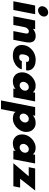

<svg xmlns="http://www.w3.org/2000/svg" viewBox="1426 -2172 995 3888"><g transform="rotate(90 1924.0 -227.5)"><path d="M91 -441H267L181 0H5ZM230 -705Q267 -705 291 -681.5Q315 -658 315 -622Q315 -591 297 -562.5Q279 -534 250 -517Q221 -500 190 -500Q153 -500 129.5 -523.5Q106 -547 106 -583Q106 -615 123.5 -643Q141 -671 170 -688Q199 -705 230 -705Z M395 -441H571L562 -395Q591 -421 628 -436.5Q665 -452 706 -452Q840 -452 840 -316Q840 -284 832 -242L785 0H609L656 -242Q659 -257 659 -269Q659 -293 646.5 -303.5Q634 -314 608 -314Q587 -314 561.5 -289Q536 -264 530 -232L485 0H309Z M890 -172Q890 -193 895 -220Q907 -283 948.5 -336Q990 -389 1053.5 -420.5Q1117 -452 1192 -452Q1260 -452 1308 -430.5Q1356 -409 1381 -372.5Q1406 -336 1406 -291Q1406 -275 1403 -258H1230Q1233 -269 1233 -278Q1233 -298 1217 -309Q1201 -320 1170 -320Q1104 -320 1084 -219Q1079 -187 1079 -177Q1079 -118 1134 -118Q1168 -118 1190 -131.5Q1212 -145 1215 -171H1384Q1370 -121 1331 -80Q1292 -39 1233.5 -14.5Q1175 10 1104 10Q999 10 944.5 -40.5Q890 -91 890 -172Z M1444 -175Q1444 -200 1448 -220Q1459 -281 1498.5 -334Q1538 -387 1595 -419Q1652 -451 1713 -451Q1812 -451 1847 -394L1856 -440H2033L1948 0H1771L1780 -46Q1755 -17 1711.5 -3.5Q1668 10 1623 10Q1570 10 1529 -14.5Q1488 -39 1466 -81Q1444 -123 1444 -175ZM1708 -127Q1735 -127 1760 -143Q1785 -159 1800.5 -184.5Q1816 -210 1816 -238Q1816 -270 1796 -291.5Q1776 -313 1744 -313Q1717 -313 1692 -297Q1667 -281 1651.5 -255Q1636 -229 1636 -201Q1636 -169 1656 -148Q1676 -127 1708 -127Z M2148 -441H2324L2314 -394Q2348 -426 2387.5 -438.5Q2427 -451 2472 -451Q2526 -451 2566.5 -426Q2607 -401 2629.5 -358.5Q2652 -316 2652 -264Q2652 -240 2648 -220Q2636 -159 2596.5 -106.5Q2557 -54 2500 -22Q2443 10 2382 10Q2336 10 2297.5 -3.5Q2259 -17 2247 -46L2189 250H2013ZM2352 -127Q2379 -127 2404 -143Q2429 -159 2444.5 -184.5Q2460 -210 2460 -238Q2460 -270 2440 -291.5Q2420 -313 2388 -313Q2361 -313 2335.5 -297Q2310 -281 2294.5 -255Q2279 -229 2279 -202Q2279 -170 2299.5 -148.5Q2320 -127 2352 -127Z M2701 -175Q2701 -200 2705 -220Q2716 -281 2755.5 -334Q2795 -387 2852 -419Q2909 -451 2970 -451Q3069 -451 3104 -394L3113 -440H3290L3205 0H3028L3037 -46Q3012 -17 2968.5 -3.5Q2925 10 2880 10Q2827 10 2786 -14.5Q2745 -39 2723 -81Q2701 -123 2701 -175ZM2965 -127Q2992 -127 3017 -143Q3042 -159 3057.5 -184.5Q3073 -210 3073 -238Q3073 -270 3053 -291.5Q3033 -313 3001 -313Q2974 -313 2949 -297Q2924 -281 2908.5 -255Q2893 -229 2893 -201Q2893 -169 2913 -148Q2933 -127 2965 -127Z M3550 -311H3365L3391 -441H3838L3599 -137H3778L3751 0H3284Z"/></g></svg>

Font: Teachers ExtraBold
Style: Italic
Weight: 800
Designer: Alfredo Marco Pradil & Chank Diesel
Version: Version 0.009